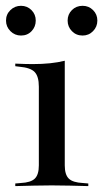

<svg xmlns="http://www.w3.org/2000/svg" viewBox="-22 -631 350 651"><path d="M109.7 -207.3V-337.1Q109.7 -371.8 95.6 -386.7Q81.5 -401.6 43.5 -404.8L29.8 -406.5V-415.3Q50 -414.5 62.5 -414.1Q75 -413.7 88.7 -413.7Q120.2 -413.7 147.6 -416.5Q175 -419.4 197.6 -425V-415.3V-207.3ZM153.2 -2.4Q121 -2.4 92.3 -1.6Q63.7 -0.8 29.8 0V-8.9L48.4 -10.5Q82.3 -12.1 96 -25.4Q109.7 -38.7 109.7 -70.2V-207.3H197.6V-70.2Q197.6 -38.7 211.3 -25.4Q225 -12.1 258.9 -10.5L277.4 -8.9V0Q243.5 -0.8 214.9 -1.6Q186.3 -2.4 153.2 -2.4ZM258.1 -510.5Q236.3 -510.5 221.8 -525.4Q207.3 -540.3 207.3 -561.3Q207.3 -582.3 221.8 -596.8Q236.3 -611.3 258.1 -611.3Q279 -611.3 293.5 -596.8Q308.1 -582.3 308.1 -561.3Q308.1 -540.3 293.5 -525.4Q279 -510.5 258.1 -510.5ZM49.2 -510.5Q28.2 -510.5 13.3 -525.4Q-1.6 -540.3 -1.6 -561.3Q-1.6 -582.3 13.3 -596.8Q28.2 -611.3 49.2 -611.3Q70.2 -611.3 84.7 -596.8Q99.2 -582.3 99.2 -561.3Q99.2 -540.3 85.1 -525.4Q71 -510.5 49.2 -510.5Z"/></svg>

Font: Playfair 144pt SemiExpanded Medium
Style: Regular
Weight: 500
Width: 6
Designer: Claus Eggers Sørensen
Foundry: Claus Eggers Sørensen
Version: Version 2.203